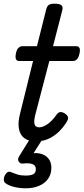

<svg xmlns="http://www.w3.org/2000/svg" viewBox="-24 -750 452 1039"><path d="M170 15Q131 15 107.5 -2.5Q84 -20 78 -55Q72 -90 86 -141L155 -420H79Q67 -420 62.5 -430Q58 -440 62 -460Q66 -481 75.5 -490.5Q85 -500 97 -500H176L226 -699Q231 -718 241 -724Q251 -730 271 -730Q300 -730 309 -721Q318 -712 313 -694L263 -500H389Q401 -500 406 -490.5Q411 -481 406 -460Q402 -440 393 -430Q384 -420 372 -420H243L166 -125Q158 -91 163.5 -76Q169 -61 188 -61Q208 -61 233 -78Q258 -95 284 -132Q292 -142 301.5 -143.5Q311 -145 325 -137Q340 -128 343 -118.5Q346 -109 342 -100Q330 -76 306 -49Q282 -22 248 -3.5Q214 15 170 15ZM116 269Q84 269 54 262Q24 255 5 241Q-4 233 -3.5 221Q-3 209 2 199Q9 186 17.5 181.5Q26 177 37 182Q49 187 68 193.5Q87 200 116 200Q143 200 156.5 192.5Q170 185 170 165Q170 145 151.5 138Q133 131 102 135Q91 136 86 133Q81 130 77 124Q73 117 74 110.5Q75 104 79 97L147 -13H216L141 105L112 89Q156 74 188 80Q220 86 237 106.5Q254 127 254 157Q254 193 236 218Q218 243 186.5 256Q155 269 116 269Z"/></svg>

Font: Playwrite IS
Style: Regular
Weight: 400
Designer: Veronika Burian, José Scaglione
Foundry: TypeTogether
Version: Version 1.002